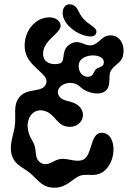

<svg xmlns="http://www.w3.org/2000/svg" viewBox="-20 -811 631 895"><path d="M404 -641C358 -641 299 -677 279 -721C261 -761 280 -797 312 -790C345 -783 341 -754 370 -722C393 -697 425 -685 429 -668C432 -655 423 -641 404 -641ZM260 -703C281 -659 175 -629 181 -555C184 -516 226 -506 258 -515C288 -523 262 -574 302 -602C348 -634 371 -595 406 -600C443 -605 451 -645 493 -646C540 -648 565 -600 553 -550C545 -516 513 -511 496 -480C483 -456 500 -412 473 -388C446 -364 385 -376 354 -406C309 -450 226 -408 256 -362C273 -336 316 -343 344 -320C396 -277 352 -203 283 -223C240 -236 231 -288 178 -296C134 -303 102 -261 110 -209C116 -170 133 -158 141 -133C151 -102 140 -69 172 -51C205 -33 229 -66 262 -70C299 -74 332 -54 364 -65C411 -81 399 -188 450 -192C531 -198 529 -34 443 -1C412 11 382 -2 353 8C319 20 293 63 236 64C178 65 158 29 124 -1C91 -30 52 -38 36 -85C20 -132 44 -186 49 -223C56 -274 39 -321 71 -359C109 -404 178 -376 195 -421C213 -470 99 -498 95 -591C92 -668 142 -715 182 -726C211 -734 246 -732 260 -703ZM347 -509C344 -481 361 -453 388 -453C418 -453 414 -476 427 -488C440 -500 464 -497 464 -520C464 -548 428 -555 402 -552C376 -549 349 -535 347 -509Z"/></svg>

Font: PicNic
Style: Regular
Weight: 400
Designer: Mariel Nils
Foundry: Velvetyne Type Foundry
Version: Version 2.000;Glyphs 3.2.3 (3260)